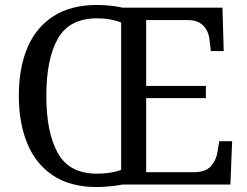

<svg xmlns="http://www.w3.org/2000/svg" viewBox="-20 -745 999 775"><path d="M371 10Q265 10 195 -36Q125 -82 90.5 -165Q56 -248 56 -359Q56 -470 90.5 -552Q125 -634 195.5 -679.5Q266 -725 372 -725Q396 -725 425.5 -722Q455 -719 475 -714H878L883 -539H831L826 -582Q824 -604 814.5 -622.5Q805 -641 786.5 -652.5Q768 -664 738 -664H570V-398H811V-349H570V-50H763Q810 -50 831.5 -74.5Q853 -99 858 -132L865 -175H917L910 0H474Q454 4 424 7Q394 10 371 10ZM371 -44Q400 -44 425 -48Q450 -52 469 -59V-654Q450 -662 425.5 -666.5Q401 -671 372 -671Q260 -671 213.5 -589Q167 -507 167 -358Q167 -210 213.5 -127Q260 -44 371 -44Z"/></svg>

Font: Noto Serif Gujarati
Style: Regular
Weight: 400
Designer: Universal Thirst, Indian Type Foundry and the Monotype Design Team
Foundry: Monotype Imaging Inc.
Version: Version 2.102